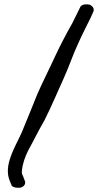

<svg xmlns="http://www.w3.org/2000/svg" viewBox="-20 -769 476 904"><path d="M27 85 35 105C43 115 65 117 79 114C93 109 104 96 96 80L88 59C84 52 82 45 83 37C86 2 98 -31 113 -61C138 -106 160 -152 190 -204C222 -267 250 -335 279 -398C305 -455 323 -511 347 -562C366 -605 388 -647 407 -686L418 -711C428 -727 415 -742 402 -747C389 -750 368 -750 359 -738C347 -713 333 -686 320 -659C294 -613 265 -559 240 -505C213 -446 182 -386 155 -324C131 -265 105 -199 83 -147C65 -106 45 -74 30 -30C17 6 10 47 27 85Z"/></svg>

Font: Stray Cat
Style: ExBdExt
Weight: 800
Version: Version 1.0